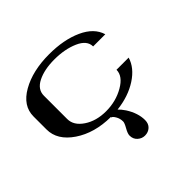

<svg xmlns="http://www.w3.org/2000/svg" viewBox="-170 -689 1090 1090"><g transform="rotate(-45 375.0 -144.0)"><path d="M167 -167Q167 -115.2 221.7 -78.6Q276.4 -42 354.5 -42Q433.6 -42 498 -79.1Q562.5 -116.2 562.5 -167H660.2Q641.6 -103.5 572.3 -58.6Q502.9 -13.7 407.2 -2.9Q421.9 10.7 438.5 35.2Q475.6 93.8 475.6 149.4Q475.6 178.7 457.5 195.3Q439.5 211.9 413.1 211.9Q388.7 211.9 369.6 194.8Q350.6 177.7 350.6 149.4Q350.6 133.8 366.2 106.4Q381.8 79.1 381.8 67.4Q381.8 43 370.1 23.4Q358.4 3.9 350.6 3.9V0Q220.7 -1 131.3 -61.5Q42 -122.1 42 -208V-312.5Q42 -397.5 131.8 -448.7Q221.7 -500 354.5 -500Q471.7 -500 555.7 -461.9Q639.6 -423.8 660.2 -354.5H562.5Q562.5 -403.3 500 -430.7Q437.5 -458 354.5 -458Q273.4 -458 220.2 -431.2Q167 -404.3 167 -354.5Z"/></g></svg>

Font: okolaks
Style: Bold
Weight: 600
Width: 8
Version: Version 000.6.0